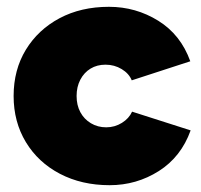

<svg xmlns="http://www.w3.org/2000/svg" viewBox="-20 -532 590 564"><path d="M302 12Q220 12 156 -21.5Q92 -55 56 -114.5Q20 -174 20 -250Q20 -327 56 -386Q92 -445 155 -478.5Q218 -512 300 -512Q379 -512 445 -471Q511 -430 539 -352L367 -296Q359 -316 337.5 -329Q316 -342 290 -342Q265 -342 246 -330.5Q227 -319 216 -298Q205 -277 205 -250Q205 -223 216 -202.5Q227 -182 247 -170Q267 -158 292 -158Q317 -158 338 -171Q359 -184 368 -204L540 -149Q512 -71 446.5 -29.5Q381 12 302 12Z"/></svg>

Font: Figtree Black
Style: Regular
Weight: 900
Designer: Erik Kennedy
Foundry: Erik Kennedy
Version: Version 2.001;gftools[0.9.30]